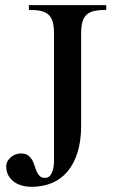

<svg xmlns="http://www.w3.org/2000/svg" viewBox="-20 -700 437 736"><path d="M187 -571.8Q187 -599.1 181.9 -616.7Q176.8 -634.3 165.3 -644.3Q153.8 -654.3 135.5 -658.2Q117.2 -662.1 90.8 -662.1V-680.2H387.2V-662.1Q360.8 -662.1 342.5 -658.2Q324.2 -654.3 312.7 -644.3Q301.3 -634.3 296.1 -616.7Q291 -599.1 291 -571.8V-217.8Q291 -159.2 277.1 -115.2Q263.2 -71.3 238.3 -42Q213.4 -12.7 178.5 1.7Q143.6 16.1 101.1 16.1Q82.5 16.1 64.9 11.5Q47.4 6.8 33.9 -2.9Q20.5 -12.7 12.2 -27.3Q3.9 -42 3.9 -62Q3.9 -73.2 9 -82.3Q14.2 -91.3 22.2 -97.9Q30.3 -104.5 40 -108.2Q49.8 -111.8 59.1 -111.8Q76.7 -111.8 86.7 -105Q96.7 -98.1 102.8 -87.6Q108.9 -77.1 112.5 -64.9Q116.2 -52.7 120.8 -42.2Q125.5 -31.7 132.6 -24.9Q139.6 -18.1 152.8 -18.1Q169.4 -18.1 178.2 -36.6Q187 -55.2 187 -83Z"/></svg>

Font: Chandrasa
Style: Regular
Weight: 400
Designer: R.S. Wihananto
Foundry: R.S. Wihananto
Version: Version 2.0.1